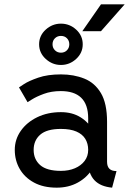

<svg xmlns="http://www.w3.org/2000/svg" viewBox="-20 -864 601 894"><path d="M244.1 9.8Q299.3 9.8 342.3 -13.9Q385.3 -37.6 409.9 -77.4Q434.6 -117.2 434.6 -166Q434.6 -214.8 413.8 -254.6Q393.1 -294.4 354.7 -318.1Q316.4 -341.8 263.7 -341.8Q201.7 -341.8 153.1 -318.1Q104.5 -294.4 76.7 -254.6Q48.8 -214.8 48.8 -166Q48.8 -117.2 71.8 -77.4Q94.7 -37.6 138.4 -13.9Q182.1 9.8 244.1 9.8ZM390.6 -166Q390.6 -136.7 374 -114.7Q357.4 -92.8 328.9 -80.6Q300.3 -68.4 263.7 -68.4Q197.8 -68.4 167.2 -95.2Q136.7 -122.1 136.7 -166Q136.7 -210 167.2 -236.8Q197.8 -263.7 263.7 -263.7Q307.6 -263.7 335.7 -251.5Q363.8 -239.3 377.2 -217.3Q390.6 -195.3 390.6 -166ZM478.5 -110.8V-296.9Q478.5 -382.3 450 -430.4Q421.4 -478.5 372.6 -498Q323.7 -517.6 263.7 -517.6Q201.7 -517.6 158 -502.4Q114.3 -487.3 91.3 -472.2Q68.4 -457 68.4 -457L108.4 -388.2Q108.4 -388.2 128.9 -401.1Q149.4 -414.1 184.3 -427Q219.2 -439.9 263.2 -439.9Q293.9 -439.9 317.6 -432.4Q341.3 -424.8 357.7 -409.2Q374 -393.6 382.3 -369.6Q390.6 -345.7 390.6 -312.5V-228.5L400.4 -219.2V-125L390.6 -110.8Q390.6 -82.5 398.2 -61Q405.8 -39.6 419.9 -24.7Q434.1 -9.8 454.8 -1.2Q475.6 7.3 502 9.8L522.5 -67.4Q500.5 -67.4 489.5 -78.1Q478.5 -88.9 478.5 -110.8ZM162.1 -657.7Q162.1 -617.7 192.9 -589.6Q223.6 -561.5 263.7 -561.5Q304.2 -561.5 334.7 -589.6Q365.2 -617.7 365.2 -657.7Q365.2 -698.2 334.7 -726.1Q304.2 -753.9 263.7 -753.9Q223.6 -753.9 192.9 -726.1Q162.1 -698.2 162.1 -657.7ZM224.6 -657.7Q224.6 -674.8 235.8 -685.8Q247.1 -696.8 263.7 -696.8Q280.8 -696.8 291.7 -685.8Q302.7 -674.8 302.7 -657.7Q302.7 -641.1 291.7 -629.9Q280.8 -618.7 263.7 -618.7Q247.1 -618.7 235.8 -629.9Q224.6 -641.1 224.6 -657.7ZM450.2 -718.8 560.5 -843.8H450.2L363.3 -718.8Z"/></svg>

Font: Giphurs SC
Style: Regular
Weight: 400
Version: Version 0.920